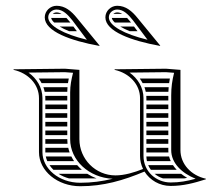

<svg xmlns="http://www.w3.org/2000/svg" viewBox="-20 -640 770 665"><path d="M157.2 -578C158 -573.3 161.5 -567.8 167.6 -562H223.8C223.4 -562.4 223.1 -562.9 222.8 -563.3C218.5 -568.7 214.2 -573.7 210.1 -578ZM186.7 -548C195.6 -542.6 206.4 -537.2 219.2 -532H246.2C242.2 -537.3 238.2 -542.7 234.2 -548ZM162.7 -592H193.1C187.5 -595.2 181.9 -597 176 -597C170.7 -597 166.1 -595 162.7 -592ZM367.2 -578C368 -573.3 371.5 -567.8 377.6 -562H433.8C433.4 -562.4 433.1 -562.9 432.8 -563.3C428.5 -568.7 424.2 -573.7 420.1 -578ZM396.7 -548C405.6 -542.6 416.4 -537.2 429.2 -532H456.2L444.2 -548ZM372.7 -592H403.1C397.5 -595.2 391.9 -597 386 -597C380.7 -597 376.1 -595 372.7 -592ZM491 -502.3C410.2 -521.8 357 -550.9 357 -580C357 -595 370.3 -607 386 -607C408 -607 424.7 -589.4 440.7 -569.4ZM324 -481 325 -482 247 -577C227 -602 205 -620 176 -620C154 -620 135 -602 135 -580C135 -531 225 -499 324 -481ZM534 -481 535 -482 457 -577C437 -602 415 -620 386 -620C364 -620 345 -602 345 -580C345 -531 435 -499 534 -481ZM281 -502.3C200.2 -521.8 147 -550.9 147 -580C147 -595 160.3 -607 176 -607C198 -607 214.7 -589.4 230.7 -569.4ZM219.3 -22H314.7C303.2 -26.3 292.4 -31.7 282.4 -38H182.7C193.4 -31.1 205.7 -25.6 219.3 -22ZM143.7 -82H236.5C233 -87.1 229.9 -92.5 227.2 -98H138.6C139.7 -92.6 141.4 -87.2 143.7 -82ZM151.5 -68C155.3 -62.3 159.8 -57 164.9 -52H263.4C257.6 -57 252.2 -62.3 247.3 -68ZM137 -112H221.1C219.2 -117.2 217.6 -122.5 216.4 -128H137V-113C137 -112.7 137 -112.3 137 -112ZM137 -202H213V-218H137ZM137 -188V-172H213V-188ZM137 -158V-142H213.9C213.3 -147.2 213 -152.6 213 -158ZM137 -292H213V-308H136.7C136.9 -305.4 137 -302.7 137 -300ZM137 -278V-262H213V-278ZM137 -248V-232H213V-248ZM114 -368C117.8 -362.9 121.2 -357.6 124.1 -352H215.4C216.2 -357.4 217.1 -362.7 218.2 -368ZM130.3 -338C132.2 -332.8 133.7 -327.5 134.8 -322H213C213.1 -327.5 213.3 -332.8 213.8 -338ZM544.8 -22H617.4C621.1 -22.6 624.7 -23.3 628.2 -24C620.8 -28.3 613.8 -32.9 607.4 -38H515.5C524 -30.8 534 -25.4 544.8 -22ZM488.9 -82H571.3C568.9 -87.1 567.1 -92.5 565.7 -98H487C487.1 -92.5 487.8 -87.1 488.9 -82ZM493.3 -68C495.7 -62.3 498.8 -56.9 502.4 -52H591.9C587.1 -57 582.8 -62.4 579.1 -68ZM487 -202H563V-218H487ZM487 -188V-172H563V-188ZM487 -158V-142H563V-158ZM487 -128V-112H563.3C563.1 -114.6 563 -117.3 563 -120V-128ZM487 -292H563V-308H486.7C486.9 -305.4 487 -302.7 487 -300ZM487 -278V-262H563V-278ZM487 -248V-232H563V-248ZM464 -368C467.8 -362.9 471.2 -357.6 474.1 -352H565.8C566.5 -357.4 567.4 -362.7 568.4 -368ZM480.3 -338C482.2 -332.8 483.7 -327.5 484.8 -322H563.2C563.4 -327.4 563.8 -332.7 564.2 -338ZM255 -398 205 -402 27 -400V-398C77.9 -386.8 115 -347.8 115 -300V-113C115 -47.9 179.1 5 258 5C338.4 5 406.5 -14.9 480.5 -45.8C499.1 -16 532.7 4 571 4C614.6 4 651.1 -5.7 693 -19V-21C642 -32.2 605 -71.8 605 -120V-398L555 -402L377 -400V-398C427.9 -386.8 465 -347.8 465 -300V-100C465 -83.8 468.8 -68.5 475.5 -54.8C444.9 -42.6 411.1 -32.5 379.9 -32.5C311 -32.5 255 -88.7 255 -158ZM571 -8C521.5 -8 477 -45.5 477 -100V-300C477 -336.8 457 -368.7 428.6 -388.6L554.6 -390L583 -387.9C576.3 -361.1 573 -337.7 573 -310V-120C573 -75.4 609.4 -40.3 657.5 -20.9C627.7 -12.7 601.8 -8 571 -8ZM370.2 -20.8C334.2 -12 297.5 -7 258 -7C183.7 -7 127 -56.4 127 -113V-300C127 -336.8 107 -368.7 78.6 -388.6L204.6 -390L233 -387.9C227.1 -364.4 223 -344.1 223 -320V-158C223 -84.5 288 -24.8 370.2 -20.8Z"/></svg>

Font: SortefaxS02
Style: Medium
Weight: 500
Designer: gluk
Foundry: gluk
Version: Version 0.261